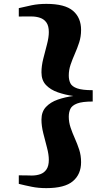

<svg xmlns="http://www.w3.org/2000/svg" viewBox="-20 -830 570 991"><path d="M219 141Q178.5 141 144.8 134.2Q111 127.5 77 119V75Q87.5 75 99 75.2Q110.5 75.5 122.2 75.5Q134 75.5 144 76Q168 76 188 69Q208 62 220 44.2Q232 26.5 232 -5Q232 -32.5 222.5 -68.2Q213 -104 203.5 -141.8Q194 -179.5 194 -212.5Q194 -253.5 217.5 -278.2Q241 -303 278.5 -316Q316 -329 358.5 -334.5Q316 -340.5 278.5 -353.5Q241 -366.5 217.5 -391Q194 -415.5 194 -456.5Q194 -490 203.5 -527.5Q213 -565 222.5 -601Q232 -637 232 -664.5Q232 -696 219.8 -713.5Q207.5 -731 187 -738Q166.5 -745 142.5 -745Q133 -745 121.5 -745Q110 -745 98.5 -745Q87 -745 77 -744.5V-788Q109.5 -796 144.2 -803Q179 -810 219.5 -810Q315 -810 356.8 -774.2Q398.5 -738.5 398.5 -675.5Q398.5 -641.5 388.8 -611.2Q379 -581 366.5 -552.8Q354 -524.5 344.5 -496.8Q335 -469 335 -440Q335 -417.5 343.2 -400.5Q351.5 -383.5 378 -374Q404.5 -364.5 458.5 -364.5V-306Q404.5 -306 378 -295.8Q351.5 -285.5 343.2 -268Q335 -250.5 335 -228Q335 -199 344.5 -171Q354 -143 366.5 -115.2Q379 -87.5 388.8 -57.5Q398.5 -27.5 398.5 7Q398.5 69.5 356.2 105.2Q314 141 219 141Z"/></svg>

Font: Merriweather 72pt Black
Style: Regular
Weight: 900
Version: Version 2.100